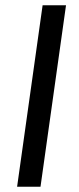

<svg xmlns="http://www.w3.org/2000/svg" viewBox="-20 -710 300 730"><path d="M134 0H45L142 -690H231Z"/></svg>

Font: Exo 2.0
Style: Italic
Weight: 400
Italic angle: -8°
Designer: Natanael Gama
Version: Version 1.001;PS 001.001;hotconv 1.0.70;makeotf.lib2.5.58329